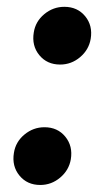

<svg xmlns="http://www.w3.org/2000/svg" viewBox="-20 -523 305 552"><path d="M95.7 8.8Q58.1 8.8 35.9 -18.3Q13.7 -45.4 20 -83.5Q24.9 -115.2 50.3 -136.2Q75.7 -157.2 107.9 -157.2Q145.5 -157.2 167.7 -130.1Q189.9 -103 183.6 -64.9Q178.2 -33.7 153.1 -12.5Q127.9 8.8 95.7 8.8ZM152.8 -337.4Q115.2 -337.4 93 -364.5Q70.8 -391.6 77.1 -429.7Q82 -461.4 107.4 -482.4Q132.8 -503.4 165 -503.4Q202.6 -503.4 224.9 -476.3Q247.1 -449.2 240.7 -411.1Q235.4 -379.9 210.2 -358.6Q185.1 -337.4 152.8 -337.4Z"/></svg>

Font: Inter 28pt
Style: Bold Italic
Weight: 700
Italic angle: -9.3988°
Designer: Rasmus Andersson
Foundry: rsms
Version: Version 4.001;git-66647c0bb